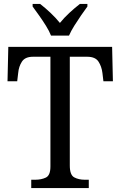

<svg xmlns="http://www.w3.org/2000/svg" viewBox="-20 -951 609 971"><path d="M138 0V-42H158Q189 -42 212 -53Q235 -64 235 -109V-664H147Q107 -664 91 -639.5Q75 -615 72 -582L67 -540H18L22 -714H547L551 -540H503L498 -582Q494 -615 478 -639.5Q462 -664 421 -664H333V-114Q333 -66 355.5 -54Q378 -42 409 -42H429V0ZM238 -771Q229 -794 212.5 -820.5Q196 -847 177.5 -873Q159 -899 145 -918V-931H183Q209 -911 235.5 -886Q262 -861 283 -835Q304 -861 331 -886Q358 -911 384 -931H422V-918Q408 -899 390 -873Q372 -847 355.5 -820.5Q339 -794 329 -771Z"/></svg>

Font: Noto Serif Sinhala SemiCondensed
Style: Regular
Weight: 400
Width: 4
Designer: Jelle Bosma - Monotype Design Team
Foundry: Monotype Imaging Inc.
Version: Version 2.007; ttfautohint (v1.8.4.7-5d5b)